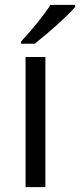

<svg xmlns="http://www.w3.org/2000/svg" viewBox="-20 -771 330 791"><path d="M167 0H85.4V-536.1H167ZM187.5 -751H289.6V-742.2Q267.6 -716.3 220 -673.1Q172.4 -629.9 123 -590.8H66.9V-600.1Q104 -639.6 138.4 -682.9Q172.9 -726.1 187.5 -751Z"/></svg>

Font: Viking Open Sans
Style: Regular
Weight: 400
Foundry: Ascender Corporation
Version: Version 2.001